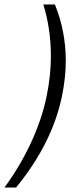

<svg xmlns="http://www.w3.org/2000/svg" viewBox="-33 -760 342 864"><path d="M177 -328Q196 -421 196 -508Q196 -629 162 -740H214Q263 -620 263 -486Q263 -411 246 -328Q202 -114 39 84H-13Q58 -13 107 -119Q156 -225 177 -328Z"/></svg>

Font: D-DIN
Style: DIN-Italic
Weight: 400
Italic angle: -12°
Designer: Charles Nix
Foundry: Datto Inc.
Version: Version 1.00